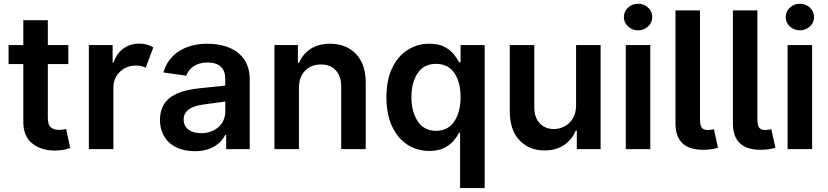

<svg xmlns="http://www.w3.org/2000/svg" viewBox="-20 -782 4345 1007"><path d="M272.7 7.5H264.9Q197.8 7.5 151.3 -28.1Q102.3 -65.3 102.3 -141.7V-446H24.9V-545.5H102.3V-676.1H230.8V-545.5H338.4V-446H230.8V-164.1Q230.8 -125.4 247.9 -113.1Q264.9 -100.9 289.1 -100.9Q301.1 -100.9 311.3 -102.6Q321.4 -104.4 326.7 -105.8L348.4 -5.3Q338.1 -1.8 319.1 2.5Q300.1 6.7 272.7 7.5Z M574.6 0H446V-545.5H570.7V-454.5H576.3Q591.3 -502.1 627.5 -527.7Q663.7 -553.3 710.9 -553.3Q733 -553.3 751.4 -547.9Q769.9 -542.6 784.1 -533.4L744.3 -426.8Q734 -431.8 721.6 -435Q709.2 -438.2 693.5 -438.2Q643.1 -438.2 608.8 -405.4Q574.6 -372.5 574.6 -320.7Z M1001.8 11Q962.7 11 929.3 0.5Q896 -9.9 871.4 -30.7Q846.9 -51.5 833.1 -82.2Q819.2 -112.9 819.2 -153.1Q819.2 -183.9 827.2 -207.4Q835.2 -230.8 849.4 -248.2Q863.6 -265.6 883.2 -277.9Q902.7 -290.1 925.6 -298.3Q948.5 -306.5 974.3 -311.3Q1000 -316.1 1026.3 -318.9L1161.2 -333.1V-370Q1161.2 -410.5 1137.6 -432.4Q1114 -454.2 1068.9 -454.2Q1045.5 -454.2 1026.8 -448.7Q1008.2 -443.2 994.3 -433.6Q980.5 -424 971.2 -411.4Q962 -398.8 957 -384.9L837 -402Q847.7 -439.3 869 -467.5Q890.3 -495.7 920.3 -514.6Q950.3 -533.4 987.7 -543Q1025.2 -552.6 1068.2 -552.6Q1094.1 -552.6 1120.7 -548.7Q1147.4 -544.7 1171.9 -536Q1196.4 -527.3 1217.9 -513Q1239.3 -498.6 1255.3 -477.8Q1271.3 -457 1280.5 -429Q1289.8 -400.9 1289.8 -365.1V0H1166.2V-74.9H1161.9Q1153.1 -57.9 1139 -42.3Q1125 -26.6 1105.1 -14.7Q1085.2 -2.8 1059.5 4.1Q1033.7 11 1001.8 11ZM1035.2 -83.5Q1064.3 -83.5 1087.5 -92.5Q1110.8 -101.6 1127.3 -116.8Q1143.8 -132.1 1152.7 -152.5Q1161.6 -172.9 1161.6 -195.7V-249.6L1043.7 -233.3Q1022 -230.1 1003.7 -224.4Q985.4 -218.8 971.9 -209.5Q958.5 -200.3 950.8 -187Q943.2 -173.7 943.2 -155.2Q943.2 -137.4 949.9 -124.1Q956.7 -110.8 968.9 -101.7Q981.2 -92.7 998 -88.1Q1014.9 -83.5 1035.2 -83.5Z M1898.1 0H1769.5V-327.4Q1769.5 -382.1 1741.3 -413Q1713.1 -443.9 1663.4 -443.9Q1612.6 -443.9 1580.3 -411.4Q1547.9 -378.9 1547.9 -319.6V0H1419.4V-545.5H1542.3V-452.8H1548.7Q1567.5 -498.2 1608.8 -525.4Q1650.2 -552.6 1711.3 -552.6Q1795.8 -552.6 1846.9 -499.1Q1898.1 -445.7 1898.1 -348.7Z M2522 204.5H2393.1V-85.9H2387.8Q2377.8 -66.1 2359 -43.9Q2340.2 -21.7 2309.3 -6Q2278.4 9.6 2231.5 9.6Q2167.3 9.6 2116.5 -23.4Q2065.7 -56.5 2036.2 -119.3Q2006.7 -182.2 2006.7 -272Q2006.7 -362.9 2036.8 -425.4Q2066.8 -487.9 2117.9 -520.2Q2169 -552.6 2231.9 -552.6Q2280.2 -552.6 2310.9 -536.4Q2341.6 -520.2 2359.9 -497.7Q2378.2 -475.1 2387.8 -455.3H2395.6V-545.5H2522ZM2267.4 -95.9Q2328.8 -95.9 2362.2 -144.7Q2395.6 -193.5 2395.6 -272.7Q2395.6 -352.3 2362.6 -399.7Q2329.5 -447.1 2267.4 -447.1Q2203.1 -447.1 2170.5 -398.1Q2137.8 -349.1 2137.8 -272.7Q2137.8 -196 2170.8 -146Q2203.8 -95.9 2267.4 -95.9Z M2835.6 7.1Q2755.3 7.1 2704.5 -46.3Q2653.8 -99.8 2653.8 -198.2V-545.5H2782.3V-218Q2782.3 -166.2 2810.7 -135.7Q2839.1 -105.1 2885.3 -105.1Q2913.7 -105.1 2940.3 -119Q2967 -132.8 2984.2 -160.3Q3001.4 -187.9 3001.4 -229.4V-545.5H3130V0H3005.3V-96.9H2999.6Q2981.2 -51.1 2939.1 -22Q2897 7.1 2835.6 7.1Z M3390.6 0H3262.1V-545.5H3390.6ZM3326.7 -622.9Q3295.8 -622.9 3274 -643.3Q3252.1 -663.7 3252.1 -692.5Q3252.1 -721.6 3274 -742Q3295.8 -762.4 3326.7 -762.4Q3357.2 -762.4 3379.1 -742Q3400.9 -721.6 3400.9 -692.5Q3400.9 -663.7 3379.1 -643.3Q3357.2 -622.9 3326.7 -622.9Z M3676.1 3.6H3667.3Q3522.7 3.6 3522.7 -135.3V-727.3H3651.3V-156.2Q3651.3 -125.7 3660.2 -112.9Q3669 -100.1 3692.1 -100.1H3693.2Q3706 -100.5 3712.7 -101.7Q3719.5 -103 3724.4 -104.4L3745.7 -7.1Q3734.7 -3.6 3717.7 -0.4Q3700.6 2.8 3676.1 3.6Z M3977.3 3.6H3968.4Q3823.9 3.6 3823.9 -135.3V-727.3H3952.4V-156.2Q3952.4 -125.7 3961.3 -112.9Q3970.2 -100.1 3993.3 -100.1H3994.3Q4007.1 -100.5 4013.8 -101.7Q4020.6 -103 4025.6 -104.4L4046.9 -7.1Q4035.9 -3.6 4018.8 -0.4Q4001.8 2.8 3977.3 3.6Z M4239.3 0H4110.8V-545.5H4239.3ZM4175.4 -622.9Q4144.5 -622.9 4122.7 -643.3Q4100.9 -663.7 4100.9 -692.5Q4100.9 -721.6 4122.7 -742Q4144.5 -762.4 4175.4 -762.4Q4206 -762.4 4227.8 -742Q4249.6 -721.6 4249.6 -692.5Q4249.6 -663.7 4227.8 -643.3Q4206 -622.9 4175.4 -622.9Z"/></svg>

Font: Linik Sans SemiBold
Style: Regular
Weight: 600
Designer: Rasmus Andersson (font), Cristiano Sobral (main changes)
Foundry: rsms
Version: Version 3.018;June 1, 2022;FontCreator 14.0.0.2814 64-bit; t